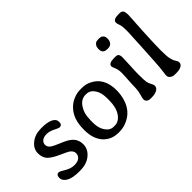

<svg xmlns="http://www.w3.org/2000/svg" viewBox="-59 -1181 1657 1657"><g transform="rotate(-45 770.0 -352.0)"><path d="M235.4 -490.7H248Q312 -490.7 349.9 -472.7Q387.7 -454.6 387.7 -418.7Q387.7 -382.8 356 -382.8Q347.7 -382.8 309.1 -402.6Q270.5 -422.4 236.3 -422.4Q202.1 -422.4 181.4 -407Q160.6 -391.6 160.6 -364.7Q160.6 -337.9 189.5 -317.9Q206.1 -306.2 267.8 -280.8Q329.6 -255.4 356 -231.9Q398.4 -194.3 398.4 -135.7Q398.4 -77.1 348.6 -35.4Q298.8 6.3 219.2 6.3H206.5Q126.5 6.3 86.4 -16.8Q46.4 -40 46.4 -77.4Q46.4 -114.7 77.6 -114.7Q87.9 -114.7 131.1 -88.4Q174.3 -62 216.1 -62Q257.8 -62 278.8 -79.8Q299.8 -97.7 299.8 -124.8Q299.8 -151.9 273.4 -172.4Q259.3 -183.6 192.4 -213.1Q125.5 -242.7 95.5 -272.7Q65.4 -302.7 65.4 -357.4Q65.4 -412.1 114.3 -451.4Q163.1 -490.7 235.4 -490.7Z M588.4 -206.1Q588.4 -142.1 617.7 -99.6Q647 -57.1 689.5 -57.1H704.1Q754.4 -57.1 789.3 -107.9Q824.2 -158.7 824.2 -243.2V-275.4Q824.2 -340.8 795.7 -382.6Q767.1 -424.3 722.2 -424.3H712.4Q660.2 -424.3 624.8 -372.6Q589.4 -320.8 589.4 -249L588.4 -237.8ZM698.7 9.3H683.1Q597.7 9.3 543.9 -50.3Q490.2 -109.9 490.2 -219.2L490.7 -227.5Q490.7 -347.7 554.2 -417Q587.4 -453.6 630.1 -470.9Q672.9 -488.3 711.4 -488.3H735.4Q778.3 -488.3 817.9 -469.2Q931.2 -414.6 931.2 -263.2V-255.4Q930.7 -206.1 915 -155.3Q883.8 -55.2 794.9 -13.7Q745.6 9.3 698.7 9.3Z M1190.9 -634.8V-628.9Q1190.9 -604 1176.5 -586.7Q1162.1 -569.3 1132.3 -569.3H1124.5L1109.4 -571.3Q1096.2 -571.3 1084 -583.5Q1071.8 -595.7 1071.8 -620.1V-626L1074.2 -643.6Q1074.2 -653.8 1086.7 -668.9Q1099.1 -684.1 1118.7 -684.1L1129.9 -685.5H1139.6L1153.3 -683.6Q1166 -683.6 1178.5 -671.1Q1190.9 -658.7 1190.9 -634.8ZM1168 -428.7 1162.6 -297.4 1161.6 -284.2 1160.2 -244.1V-225.1Q1160.2 -154.8 1164.3 -132.8Q1168.5 -110.8 1180.2 -90.1Q1191.9 -69.3 1191.9 -60.1V-55.7Q1191.9 -31.7 1167.5 -17.6Q1143.1 -3.4 1101.1 -3.4H1088.9Q1064.5 -3.4 1051.8 -14.4Q1039.1 -25.4 1039.1 -38.1V-48.8Q1039.1 -55.2 1050.3 -94Q1061.5 -132.8 1061.5 -199.7Q1063 -218.8 1063 -226.1L1064.5 -252.9L1065.4 -266.1Q1067.9 -300.3 1067.9 -319.3L1068.4 -338.9Q1068.4 -375.5 1056.4 -403.8Q1044.4 -432.1 1044.4 -439Q1044.4 -474.1 1110.8 -474.1H1128.4Q1153.3 -474.1 1160.6 -461.2Q1168 -448.2 1168 -428.7Z M1338.9 -678.7Q1338.9 -714.4 1405.8 -714.4H1414.6Q1442.4 -714.4 1452.6 -700.9Q1462.9 -687.5 1462.9 -648.9L1459 -576.2Q1457.5 -559.1 1457.5 -557.6L1456.5 -539.1Q1455.6 -521 1454.6 -502.4L1453.1 -483.9L1451.7 -456.1Q1443.8 -307.6 1443.8 -237.1Q1443.8 -166.5 1450.2 -135.7Q1456.5 -105 1470.2 -83.5Q1483.9 -62 1483.9 -55.2V-49.3Q1483.9 -27.8 1462.6 -15.1Q1441.4 -2.4 1405.3 -2.4H1379.9Q1357.4 -2.4 1340.6 -15.4Q1323.7 -28.3 1323.7 -44.9V-58.1L1326.7 -78.6Q1332.5 -121.1 1333.7 -142.3Q1335 -163.6 1337.9 -201.4Q1340.8 -239.3 1347.4 -363Q1354 -486.8 1354 -496.1L1356 -532.7L1356.9 -568.8Q1356.9 -620.6 1347.9 -642.8Q1338.9 -665 1338.9 -678.7Z"/></g></svg>

Font: Averia Gruesa Libre
Style: Regular
Weight: 500
Italic angle: -1.70001°
Version: Version 1.001